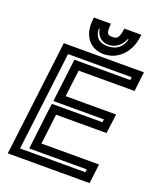

<svg xmlns="http://www.w3.org/2000/svg" viewBox="-161 -970 913 1094"><g transform="rotate(20 295.5 -422.5)"><path d="M519 0 527 -68 530 -93H505H181L203 -276H484H509L512 -301L521 -369L524 -394H499H218L238 -556H552H577L580 -581L588 -649L591 -674H566H130H105L102 -649L23 0L19 25H44H490H515L519 0ZM472 -25H76L149 -624H535L533 -606H219H194L191 -581L165 -369L162 -344H187H468L466 -326H185H160L156 -301L128 -68L125 -43H150H474L472 -25ZM478 -870H424H401L397 -847C389 -810 380 -802 352 -802C324 -802 317 -810 318 -847L319 -870H296H242H216L214 -844C207 -762 252 -693 339 -693C426 -693 487 -762 500 -844L504 -870H478ZM445 -820C430 -770 398 -743 345 -743C291 -743 266 -770 264 -820H269C276 -779 304 -752 346 -752C388 -752 423 -779 439 -820H445Z"/></g></svg>

Font: Gamestation Display Outline
Style: Italic
Weight: 400
Designer: Jonas Hecksher
Foundry: Jonas Hecksher, Playtypeª, e-types AS
Version: Version 1.003